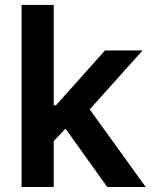

<svg xmlns="http://www.w3.org/2000/svg" viewBox="-20 -747 609 767"><path d="M66.1 0V-727.3H194.6V-326.3H203.5L399.5 -545.5H549.7L338.4 -310L562.1 0H408.4L241.5 -233.3L194.6 -183.2V0Z"/></svg>

Font: Inter Zeller Semi Bold
Style: Regular
Weight: 600
Designer: Rasmus Andersson; Joe Bland
Foundry: zeller
Version: Version 3.015;git-dec3a8cb1